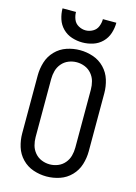

<svg xmlns="http://www.w3.org/2000/svg" viewBox="-140 -1022 780 1103"><g transform="rotate(15 250.0 -470.5)"><path d="M250 -789Q218 -789 187 -799Q156 -809 133 -832Q110 -855 100 -886Q90 -917 90 -949H170Q170 -927 178.5 -905.5Q187 -884 207.5 -872.5Q228 -861 250 -861Q272 -861 292.5 -872.5Q313 -884 321.5 -905.5Q330 -927 330 -949H410Q410 -917 400 -886Q390 -855 367 -832Q344 -809 313 -799Q282 -789 250 -789ZM250 8Q210 8 171.5 -5Q133 -18 104.5 -47.5Q76 -77 64 -116Q52 -155 52 -195V-540Q52 -580 64 -619Q76 -658 104.5 -687.5Q133 -717 171.5 -730Q210 -743 250 -743Q290 -743 328.5 -730Q367 -717 395.5 -687.5Q424 -658 436 -619Q448 -580 448 -540V-195Q448 -155 436 -116Q424 -77 395.5 -47.5Q367 -18 328.5 -5Q290 8 250 8ZM250 -64Q275 -64 298.5 -73.5Q322 -83 338.5 -102.5Q355 -122 361.5 -146Q368 -170 368 -195V-540Q368 -565 361.5 -589Q355 -613 338.5 -632.5Q322 -652 298.5 -661.5Q275 -671 250 -671Q225 -671 201.5 -661.5Q178 -652 161.5 -632.5Q145 -613 138.5 -589Q132 -565 132 -540V-195Q132 -170 138.5 -146Q145 -122 161.5 -102.5Q178 -83 201.5 -73.5Q225 -64 250 -64Z"/></g></svg>

Font: Iosevka SS08
Style: Regular
Weight: 400
Monospace: yes
Designer: Belleve Invis
Foundry: Belleve Invis
Version: 2.1.0; ttfautohint (v1.8.2)